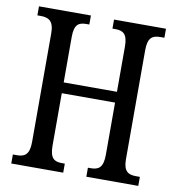

<svg xmlns="http://www.w3.org/2000/svg" viewBox="-80 -787 794 859"><g transform="rotate(10 316.5 -357.0)"><path d="M28 0H264V-41H251C216 -41 196 -53 196 -111V-349H438V-112C438 -53 417 -41 381 -41H369V0H605V-41H587C553 -41 530 -52 530 -108V-603C530 -662 552 -673 587 -673H605V-714H369V-673H381C417 -673 438 -662 438 -603V-398H196V-604C196 -662 216 -673 251 -673H264V-714H28V-673H43C78 -673 103 -662 103 -605V-111C103 -53 81 -41 47 -41H28Z"/></g></svg>

Font: Noto Serif Myanmar ExtCond
Style: Regular
Weight: 400
Width: 2
Designer: Ben Mitchell and the Monotype Design Team
Foundry: Monotype Imaging Inc.
Version: Version 2.106